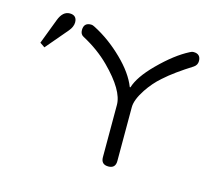

<svg xmlns="http://www.w3.org/2000/svg" viewBox="-88 -709 975 834"><g transform="rotate(15 399.0 -291.5)"><path d="M724 -536C724 -557 713 -568 692 -568C686 -568 680 -566 675 -563C634 -542 591 -509 544 -462C502 -420 476 -382 466 -349C466 -349 463 -349 463 -349C448 -388 420 -427 380 -466C338 -507 294 -539 247 -563C242 -566 236 -568 230 -568C209 -568 198 -557 198 -535C198 -522 203 -513 213 -508C260 -483 301 -453 335 -419C398 -356 429 -303 429 -260V-25C429 -3 440 8 462 8C483 8 494 -3 494 -25V-267C494 -290 505 -317 526 -349C544 -376 564 -399 587 -419C619 -448 660 -477 709 -508C719 -515 724 -524 724 -536ZM161 -559C161 -580 150 -591 129 -591C108 -591 92 -577 81 -548L38 -435L60 -420L144 -519C155 -532 161 -546 161 -559Z"/></g></svg>

Font: GFS Philostratos
Style: Regular
Weight: 400
Designer: George D. Matthiopoulos
Foundry: George D. Matthiopoulos
Version: Version 1.000